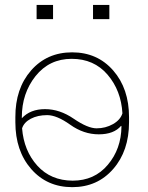

<svg xmlns="http://www.w3.org/2000/svg" viewBox="-20 -751 603 781"><path d="M171.9 -282.7Q133.3 -282.7 105.5 -268.1Q77.6 -253.4 69.8 -229Q77.1 -137.7 131.8 -77.1Q186.5 -16.6 275.4 -16.1Q364.3 -16.1 418.5 -80.6Q473.1 -145 474.1 -236.8L472.7 -239.3Q443.4 -204.6 381.8 -204.6Q320.3 -204.6 265.6 -243.7Q210.9 -282.7 171.9 -282.7ZM279.8 -268.1Q336.9 -229 373 -229Q409.2 -229 439.5 -246.1Q469.7 -263.2 478 -290Q472.7 -382.8 417.5 -447.3Q362.3 -511.7 271.5 -511.7Q180.7 -511.7 124.5 -441.4Q68.8 -371.1 68.8 -274.4V-270Q103 -307.1 163.1 -307.1Q223.1 -307.1 279.8 -268.1ZM42.5 -274.4Q42 -390.6 106.4 -464.4Q170.9 -538.1 273.4 -538.1Q376 -538.1 440.4 -464.4Q504.9 -390.6 504.9 -274.4V-253.9Q504.9 -137.2 440.4 -63.5Q376 10.3 273.9 10.3Q171.4 10.3 106.9 -63.5Q42.5 -137.2 42.5 -253.9ZM195.8 -673.3H128.9V-731H195.8ZM424.8 -673.3H358.4V-731H424.8Z"/></svg>

Font: Roboto-Thin
Style: Regular
Weight: 250
Designer: Google
Version: Version 1.100141; 2013; ttfautohint (v0.94.14-c901) -l 8 -r 